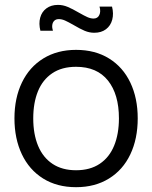

<svg xmlns="http://www.w3.org/2000/svg" viewBox="-20 -762 632 797"><path d="M371.3 -626Q351 -626 331.4 -634.2Q311.8 -642.5 285.2 -658.3Q263.3 -670.8 249.9 -676.8Q236.5 -682.7 224.3 -682.7Q212 -682.7 205 -675.6Q198 -668.5 196.9 -657.3Q195.8 -646.2 199.7 -634.3H147.7Q140.2 -664 146.8 -688.5Q153.3 -713 172.7 -727.3Q192 -741.7 220.7 -741.7Q241.3 -741.7 260.9 -733.4Q280.5 -725.2 307.8 -709.3Q329.7 -696.8 342.9 -690.9Q356.2 -685 368.3 -685Q385.3 -685 392.2 -699.6Q399.2 -714.2 393 -734.7H445Q452.5 -705.3 445.9 -680.3Q439.3 -655.3 420 -640.7Q400.7 -626 371.3 -626ZM295.7 15Q216.5 15 158.8 -21.1Q101.2 -57.2 70.6 -121.9Q40 -186.7 40 -270.7Q40 -355.2 71.1 -419.6Q102.2 -484 160.1 -519.5Q218 -555 295.7 -555Q375.2 -555 432.9 -519.1Q490.7 -483.2 521.2 -418.8Q551.7 -354.5 551.7 -270.7Q551.7 -185.7 520.9 -121.1Q490.2 -56.5 432.2 -20.8Q374.3 15 295.7 15ZM295.7 -55.3Q354.2 -55.3 394.1 -82.1Q434 -108.8 453.8 -157.4Q473.7 -206 473.7 -270.7Q473.7 -370.5 428.2 -427.6Q382.7 -484.7 295.7 -484.7Q236.5 -484.7 196.8 -457.8Q157 -431 137.5 -383Q118 -335 118 -270.7Q118 -205 138.2 -156.5Q158.5 -108 198.2 -81.7Q238 -55.3 295.7 -55.3Z"/></svg>

Font: Manrope
Style: Regular
Weight: 400
Designer: Mikhail Sharanda
Foundry: Mikhail Sharanda
Version: Version 4.503